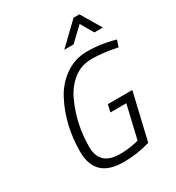

<svg xmlns="http://www.w3.org/2000/svg" viewBox="-218 -1061 1102 1202"><g transform="rotate(-30 333.5 -460.0)"><path d="M349 -785H416L513 -877L567 -785H628L542 -930H500ZM320 10C386.7 10 451 0.7 513 -18L592 -354H415L403 -301H518L462 -63L442 -58C402 -49.3 363.3 -45 326 -45C228.7 -45 180 -90.3 180 -181C180 -288.3 202 -390.7 246 -488C268 -536 297.7 -575 335 -605C372.3 -635 417.5 -650 470.5 -650C523.5 -650 583.7 -642.7 651 -628L667 -676L640 -683C582 -697.7 525 -705 469 -705C410.3 -705 357.8 -689.3 311.5 -658C265.2 -626.7 228 -585.3 200 -534C144 -429.3 116 -312 116 -182C116 -54 184 10 320 10Z"/></g></svg>

Font: Titillium Web
Style: Light Italic
Weight: 300
Italic angle: -13°
Version: Version 1.001;PS 57.000;hotconv 1.0.70;makeotf.lib2.5.55311